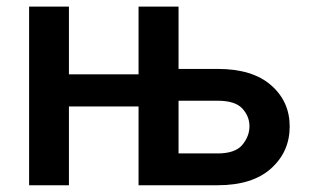

<svg xmlns="http://www.w3.org/2000/svg" viewBox="-20 -548 942 568"><path d="M183.9 -528.4V-328.1H389.9V-528.4H508.2V-344.1H623.9Q726.6 -344.1 781.8 -296Q837 -247.9 837 -173.7Q837 -99.1 781.8 -49.5Q726.6 0 623.9 0H389.9V-233H183.9V0H66.1V-528.4ZM508.2 -94.1H623.9Q675.8 -94.1 696.9 -119.5Q718 -144.9 718 -174.7Q718 -203.8 696.9 -226.9Q675.8 -250 623.9 -250H508.2Z"/></svg>

Font: Interface Medium
Style: Regular
Weight: 500
Designer: Rasmus Andersson
Foundry: rsms
Version: Version 1.8